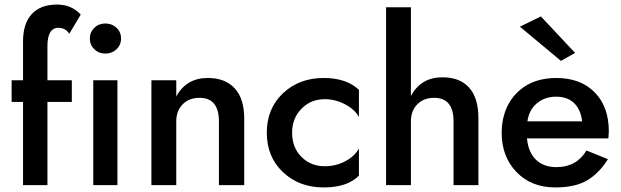

<svg xmlns="http://www.w3.org/2000/svg" viewBox="-20 -812 2724 842"><path d="M284 -664Q267 -690 236 -690Q188 -690 188 -609V-460H295V-365H188V0H81V-365H31V-460H81V-630Q81 -709 119.5 -750.5Q158 -792 230 -792Q294 -792 334 -748Z M393.5 -596Q374 -615 374 -643Q374 -671 393.5 -690Q413 -709 442 -709Q471 -709 491 -690Q511 -671 511 -643Q511 -615 491 -596Q471 -577 442 -577Q413 -577 393.5 -596ZM389 -460H495V0H389Z M940 -280Q940 -383 855 -383Q809 -383 781 -354.5Q753 -326 753 -280V0H644V-460H753V-389Q797 -470 891 -470Q968 -470 1009.5 -424.5Q1051 -379 1051 -292V0H940Z M1261 -230Q1261 -165 1302 -124Q1343 -83 1404 -83Q1453 -83 1494.5 -105Q1536 -127 1554 -161V-42Q1504 10 1399 10Q1292 10 1221 -57Q1150 -124 1150 -230Q1150 -336 1221 -403Q1292 -470 1399 -470Q1500 -470 1554 -418V-299Q1536 -332 1493.5 -354.5Q1451 -377 1404 -377Q1343 -377 1302 -335Q1261 -293 1261 -230Z M1969 -280Q1969 -383 1884 -383Q1838 -383 1810 -354.5Q1782 -326 1782 -280V0H1673V-780H1782V-391Q1826 -473 1920 -473Q1997 -473 2037.5 -427.5Q2078 -382 2078 -295V0H1969Z M2533 -280Q2527 -331 2498 -359.5Q2469 -388 2419 -388Q2369 -388 2334.5 -359Q2300 -330 2293 -280ZM2291 -205Q2297 -143 2331 -111Q2365 -79 2420 -79Q2508 -79 2552 -152L2646 -114Q2608 -53 2555.5 -21.5Q2503 10 2415 10Q2310 10 2245 -57.5Q2180 -125 2180 -230Q2180 -258 2184 -279Q2199 -366 2261 -418Q2323 -470 2420 -470Q2526 -470 2588 -407Q2650 -344 2650 -235Q2650 -227 2648 -205ZM2260 -695 2352 -740 2502 -580 2440 -545Z"/></svg>

Font: Renner* Medium
Style: Medium
Weight: 500
Version: Version 003.000 ; ttfautohint (v0.97) -l 8 -r 50 -G 200 -x 1